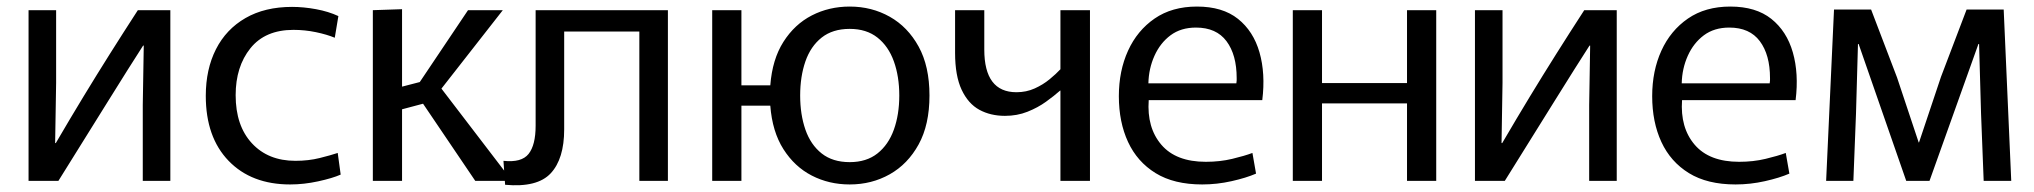

<svg xmlns="http://www.w3.org/2000/svg" viewBox="-20 -551 6196 585"><path d="M67 0V-520H151V-299L148 -115H150Q195 -192 234.5 -257Q274 -322 314 -385.5Q354 -449 400 -520H499V0H415V-231L418 -412H416Q376 -350 308.5 -241.5Q241 -133 158 0Z M864 11Q746 11 676.5 -61Q607 -133 607 -259Q607 -340 638 -401Q669 -462 728 -496Q787 -530 870 -530Q905 -530 943 -523Q981 -516 1011 -502L1000 -436Q976 -446 942.5 -453Q909 -460 874 -460Q788 -460 743 -404Q698 -348 698 -261Q698 -168 747.5 -114.5Q797 -61 880 -61Q920 -61 954 -69.5Q988 -78 1009 -85L1018 -19Q993 -8 949.5 1.5Q906 11 864 11Z M1116 -520 1205 -523V-287L1259 -301L1406 -520H1512L1325 -281L1540 0H1428L1269 -235L1205 -218V0H1116Z M1519 12 1514 -61Q1569 -55 1590.5 -82Q1612 -109 1612 -168V-520H2015V0H1928V-455H1699V-157Q1699 -67 1658 -23Q1617 21 1519 12Z M2150 0V-520H2239V-291H2327Q2333 -370 2367 -423.5Q2401 -477 2453.5 -504Q2506 -531 2569 -531Q2636 -531 2691 -500Q2746 -469 2779 -409Q2812 -349 2812 -260Q2812 -171 2779 -111Q2746 -51 2691 -20Q2636 11 2569 11Q2506 11 2453.5 -16Q2401 -43 2367 -96.5Q2333 -150 2327 -229H2239V0ZM2569 -57Q2620 -57 2653.5 -83.5Q2687 -110 2703.5 -156Q2720 -202 2720 -260Q2720 -318 2703.5 -364Q2687 -410 2653.5 -436.5Q2620 -463 2569 -463Q2517 -463 2483.5 -436.5Q2450 -410 2434 -364Q2418 -318 2418 -260Q2418 -202 2434 -156Q2450 -110 2483.5 -83.5Q2517 -57 2569 -57Z M3211 0V-275H3210Q3192 -259 3167 -241Q3142 -223 3110.5 -210.5Q3079 -198 3042 -198Q2998 -198 2964 -216.5Q2930 -235 2910 -277.5Q2890 -320 2890 -390V-520H2979V-400Q2979 -270 3077 -270Q3107 -270 3132.5 -281.5Q3158 -293 3178 -309.5Q3198 -326 3211 -340V-520H3301V0Z M3643 11Q3557 11 3501 -23.5Q3445 -58 3417 -118.5Q3389 -179 3389 -258Q3389 -335 3417 -396.5Q3445 -458 3498 -494.5Q3551 -531 3627 -531Q3705 -531 3752 -493.5Q3799 -456 3817.5 -391.5Q3836 -327 3826 -246H3480Q3474 -162 3518.5 -110Q3563 -58 3654 -58Q3697 -58 3734.5 -67Q3772 -76 3796 -85L3807 -22Q3777 -9 3732.5 1Q3688 11 3643 11ZM3624 -467Q3578 -467 3546.5 -443.5Q3515 -420 3497.5 -381Q3480 -342 3479 -297H3747Q3748 -302 3748 -306Q3748 -310 3748 -313Q3748 -384 3717 -425.5Q3686 -467 3624 -467Z M3919 -520H4008V-298H4267V-520H4356V0H4267V-236H4008V0H3919Z M4474 0V-520H4558V-299L4555 -115H4557Q4602 -192 4641.5 -257Q4681 -322 4721 -385.5Q4761 -449 4807 -520H4906V0H4822V-231L4825 -412H4823Q4783 -350 4715.5 -241.5Q4648 -133 4565 0Z M5268 11Q5182 11 5126 -23.5Q5070 -58 5042 -118.5Q5014 -179 5014 -258Q5014 -335 5042 -396.5Q5070 -458 5123 -494.5Q5176 -531 5252 -531Q5330 -531 5377 -493.5Q5424 -456 5442.5 -391.5Q5461 -327 5451 -246H5105Q5099 -162 5143.5 -110Q5188 -58 5279 -58Q5322 -58 5359.5 -67Q5397 -76 5421 -85L5432 -22Q5402 -9 5357.5 1Q5313 11 5268 11ZM5249 -467Q5203 -467 5171.5 -443.5Q5140 -420 5122.5 -381Q5105 -342 5104 -297H5372Q5373 -302 5373 -306Q5373 -310 5373 -313Q5373 -384 5342 -425.5Q5311 -467 5249 -467Z M5568 -522H5681L5760 -315L5826 -117H5827L5894 -317L5972 -522H6085L6108 0H6024L6016 -205L6010 -417H6008L5859 0H5788L5643 -417H5641L5635 -205L5627 0H5544Z"/></svg>

Font: Murecho
Style: Regular
Weight: 400
Designer: Neil Summerour
Foundry: Positype
Version: Version 1.010; ttfautohint (v1.8.3)